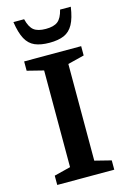

<svg xmlns="http://www.w3.org/2000/svg" viewBox="-137 -992 705 1057"><g transform="rotate(-15 215.0 -464.0)"><path d="M377.5 -53V0H52.5V-53L146 -76.5V-627.5L52.5 -651V-704H377.5V-651L284 -627.5V-76.5ZM215 -846Q260.5 -846 283.2 -863.8Q306 -881.5 317.5 -928.5H378.5Q369.5 -865.5 350.2 -830.5Q331 -795.5 298.2 -781.2Q265.5 -767 215 -767Q165 -767 132 -781.2Q99 -795.5 80 -830.5Q61 -865.5 51.5 -928.5H112.5Q124 -881.5 146.8 -863.8Q169.5 -846 215 -846Z"/></g></svg>

Font: Newsreader 7pt Medium
Style: Regular
Weight: 500
Designer: Hugues Gentile
Foundry: Production Type
Version: Version 1.003